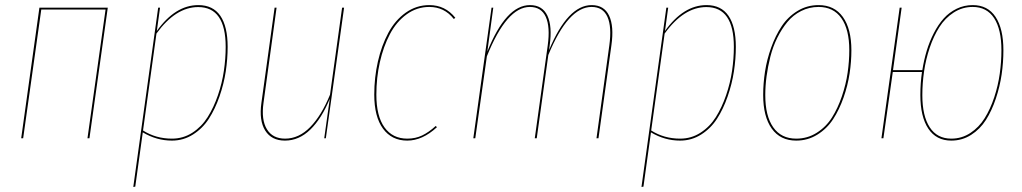

<svg xmlns="http://www.w3.org/2000/svg" viewBox="-20 -548 4052 761"><path d="M326.7 0 398.4 -510.3H143.6L71.8 0H64L136.2 -517.6H407.2L334.5 0Z M508.3 192.9 606.9 -517.6H614.3L601.6 -425.3Q674.8 -527.8 766.1 -527.8Q824.2 -527.8 853.3 -485.4Q882.3 -442.9 882.3 -362.3Q882.3 -314.5 874.8 -264.9Q867.2 -215.3 849.9 -165.5Q832.5 -115.7 807.9 -77.4Q783.2 -39.1 745.1 -14.9Q707 9.3 661.6 9.3Q600.6 9.3 545.9 -23.4L516.1 191.9ZM661.6 1.5Q706.1 1.5 742.7 -22.2Q779.3 -45.9 803.2 -84Q827.1 -122.1 843.8 -170.7Q860.4 -219.2 867.4 -267.6Q874.5 -315.9 874.5 -362.3Q874.5 -520 765.6 -520Q676.3 -520 600.1 -415L546.9 -30.8Q597.7 1.5 661.6 1.5Z M1109.4 9.3Q1056.2 9.3 1031.2 -30.5Q1006.3 -70.3 1016.1 -140.1L1068.4 -517.6H1076.2L1024.4 -140.1Q1015.1 -73.2 1037.8 -35.9Q1060.5 1.5 1109.9 1.5Q1164.6 1.5 1209.5 -44.4Q1254.4 -90.3 1288.1 -172.9L1335.9 -517.6H1343.8L1271.5 0H1265.1L1287.1 -156.7Q1254.9 -78.1 1210 -34.4Q1165 9.3 1109.4 9.3Z M1681.6 -527.8Q1744.6 -527.8 1784.7 -477.5L1778.8 -472.7Q1741.2 -520.5 1681.6 -520.5Q1632.3 -520.5 1591.8 -491.2Q1551.3 -461.9 1525.4 -412.6Q1499.5 -363.3 1485.6 -301.5Q1471.7 -239.7 1471.7 -172.9Q1471.7 -87.9 1503.9 -43.2Q1536.1 1.5 1594.2 1.5Q1627 1.5 1653.3 -11.2Q1679.7 -23.9 1707 -48.8L1711.9 -43.9Q1654.3 9.3 1594.2 9.3Q1532.7 9.3 1498 -38.1Q1463.4 -85.4 1463.4 -172.9Q1463.4 -241.2 1477.8 -304.2Q1492.2 -367.2 1519 -417.5Q1545.9 -467.8 1588.1 -497.8Q1630.4 -527.8 1681.6 -527.8Z M2325.2 -527.8Q2374.5 -527.8 2394.3 -485.8Q2414.1 -443.8 2403.3 -368.2L2352.1 0H2344.2L2395 -367.7Q2405.3 -441.4 2387.7 -481Q2370.1 -520.5 2324.7 -520.5Q2231.9 -520.5 2153.3 -330.1L2107.4 0H2099.6L2150.9 -367.7Q2161.1 -441.4 2143.3 -481Q2125.5 -520.5 2080.1 -520.5Q1988.3 -520.5 1909.7 -324.7L1863.8 0H1856L1928.2 -517.6H1935.1L1911.6 -343.8Q1985.4 -527.8 2080.6 -527.8Q2129.9 -527.8 2149.7 -485.8Q2169.4 -443.8 2158.7 -368.2L2156.2 -349.6Q2230.5 -527.8 2325.2 -527.8Z M2522.5 192.9 2621.1 -517.6H2628.4L2615.7 -425.3Q2689 -527.8 2780.3 -527.8Q2838.4 -527.8 2867.4 -485.4Q2896.5 -442.9 2896.5 -362.3Q2896.5 -314.5 2888.9 -264.9Q2881.3 -215.3 2864 -165.5Q2846.7 -115.7 2822 -77.4Q2797.4 -39.1 2759.3 -14.9Q2721.2 9.3 2675.8 9.3Q2614.7 9.3 2560.1 -23.4L2530.3 191.9ZM2675.8 1.5Q2720.2 1.5 2756.8 -22.2Q2793.5 -45.9 2817.4 -84Q2841.3 -122.1 2857.9 -170.7Q2874.5 -219.2 2881.6 -267.6Q2888.7 -315.9 2888.7 -362.3Q2888.7 -520 2779.8 -520Q2690.4 -520 2614.3 -415L2561 -30.8Q2611.8 1.5 2675.8 1.5Z M3135.7 9.3Q3072.8 9.3 3038.8 -38.3Q3004.9 -85.9 3004.9 -171.4Q3004.9 -217.3 3012.2 -264.6Q3019.5 -312 3036.6 -359.6Q3053.7 -407.2 3078.4 -444.3Q3103 -481.4 3140.9 -504.6Q3178.7 -527.8 3224.6 -527.8Q3287.1 -527.8 3320.8 -480.7Q3354.5 -433.6 3354.5 -348.6Q3354.5 -303.7 3347.4 -256.6Q3340.3 -209.5 3323.5 -161.4Q3306.6 -113.3 3282.2 -75.7Q3257.8 -38.1 3219.7 -14.4Q3181.6 9.3 3135.7 9.3ZM3135.7 1.5Q3180.7 1.5 3217.5 -22Q3254.4 -45.4 3277.6 -82.3Q3300.8 -119.1 3316.9 -166.5Q3333 -213.9 3339.6 -259.8Q3346.2 -305.7 3346.2 -349.1Q3346.2 -431.6 3314.7 -476.1Q3283.2 -520.5 3224.6 -520.5Q3187.5 -520.5 3155.5 -504.4Q3123.5 -488.3 3100.8 -460.7Q3078.1 -433.1 3060.8 -398.2Q3043.5 -363.3 3033.4 -323.5Q3023.4 -283.7 3018.3 -245.6Q3013.2 -207.5 3013.2 -170.9Q3013.2 -88.4 3044.7 -43.5Q3076.2 1.5 3135.7 1.5Z M3835.4 -527.8Q3895 -527.8 3926 -481Q3957 -434.1 3957 -348.6Q3957 -300.8 3950 -252.7Q3942.9 -204.6 3927 -157Q3911.1 -109.4 3887.9 -72.8Q3864.7 -36.1 3829.1 -13.4Q3793.5 9.3 3750.5 9.3Q3690.9 9.3 3659.4 -38.1Q3627.9 -85.4 3627.9 -171.4Q3627.9 -218.3 3634.3 -262.7H3518.6L3481.4 0H3473.6L3545.9 -517.6H3553.7L3519.5 -270H3635.7Q3642.1 -310.5 3653.1 -346.9Q3664.1 -383.3 3681.4 -417Q3698.7 -450.7 3720.5 -474.9Q3742.2 -499 3771.7 -513.4Q3801.3 -527.8 3835.4 -527.8ZM3750.5 1.5Q3792 1.5 3826.2 -21Q3860.4 -43.5 3882.8 -79.6Q3905.3 -115.7 3920.7 -162.4Q3936 -209 3942.6 -256.1Q3949.2 -303.2 3949.2 -349.1Q3949.2 -431.6 3920.2 -476.1Q3891.1 -520.5 3835.4 -520.5Q3794.4 -520.5 3760.3 -498.5Q3726.1 -476.6 3703.4 -440.9Q3680.7 -405.3 3665 -358.9Q3649.4 -312.5 3642.6 -265.1Q3635.7 -217.8 3635.7 -170.9Q3635.7 -88.4 3665 -43.5Q3694.3 1.5 3750.5 1.5Z"/></svg>

Font: Fira Sans Compressed Eight
Style: Italic
Weight: 100
Width: 3
Italic angle: -8°
Designer: Carrois Corporate & Edenspiekermann AG
Foundry: Carrois Corporate GbR & Edenspiekermann AG
Version: Version 4.203;PS 004.203;hotconv 1.0.88;makeotf.lib2.5.64775